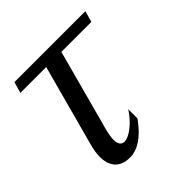

<svg xmlns="http://www.w3.org/2000/svg" viewBox="-149 -630 752 752"><g transform="rotate(-45 227.0 -254.5)"><path d="M25.9 -472.2 39.1 -518.6H432.1L418.9 -472.2H252.9L168 -157.2Q166 -150.4 163.6 -141.4Q161.1 -132.3 158.9 -122.8Q156.7 -113.3 155.3 -103.3Q153.8 -93.3 153.8 -84.5Q153.8 -65.4 160.9 -56.9Q168 -48.3 179.2 -48.3Q189.5 -48.3 202.6 -54.7Q215.8 -61 229.2 -71.8Q242.7 -82.5 255.9 -97.2Q269 -111.8 279.3 -128.4V-77.1Q246.6 -31.7 214.8 -10.5Q183.1 10.7 150.9 10.7Q109.9 10.7 89.1 -12Q68.4 -34.7 68.4 -76.2Q68.4 -90.3 71.3 -106.2Q74.2 -122.1 79.1 -140.1L168.9 -472.2Z"/></g></svg>

Font: Arian AMU Serif
Style: Italic
Weight: 400
Italic angle: -15°
Designer: Ruben Hakobyan (Tarumian)
Foundry: Ruben Hakobyan (Tarumian)
Version: Version 1.002